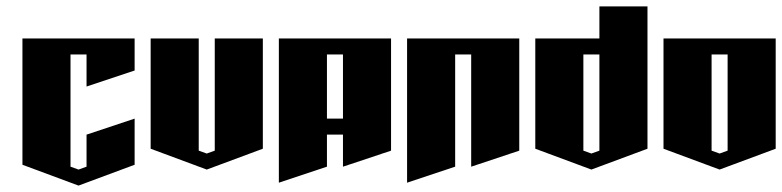

<svg xmlns="http://www.w3.org/2000/svg" viewBox="-20 -620 2440 599"><path d="M50 -500H400V-400L250 -350V-450H200V-100L225 -91L250 -100V-200L400 -250V-106L225 -41L50 -106Z M450 -500H600V-150L625 -141L650 -150V-500H800V-156L625 -91L450 -156Z M850 -500H1200V-150L1050 -100V-200H1000V-100L850 -50ZM1000 -450V-250H1050V-450Z M1250 -500H1600V-150L1450 -100V-450H1400V-100L1250 -50Z M1850 -600H2000V-156L1825 -91L1650 -156V-500H1850ZM1800 -450V-150L1825 -141L1850 -150V-450Z M2050 -500H2400V-156L2225 -91L2050 -156ZM2200 -450V-150L2225 -141L2250 -150V-450Z"/></svg>

Font: SOV_Meka
Style: Book
Weight: 400
Version: Version 1.00